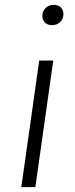

<svg xmlns="http://www.w3.org/2000/svg" viewBox="-20 -773 309 793"><path d="M126 0H68L142 -523H200ZM155 -707Q155 -727 168.5 -740Q182 -753 202 -753Q220 -753 231 -742.5Q242 -732 242 -715Q242 -695 228.5 -682Q215 -669 195 -669Q177 -669 166 -679.5Q155 -690 155 -707Z"/></svg>

Font: Fira Sans Light
Style: Italic
Weight: 300
Italic angle: -8°
Designer: bBox Type GmbH & Carrois Corporate GbR & Edenspiekermann AG
Foundry: bBox Type GmbH & Carrois Corporate GbR & Edenspiekermann AG
Version: Version 4.301